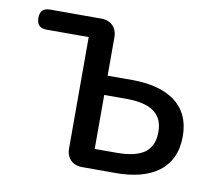

<svg xmlns="http://www.w3.org/2000/svg" viewBox="-65 -620 796 697"><g transform="rotate(10 332.5 -271.5)"><path d="M221 -234V-58C221 -23 244 0 279 0H404C532 0 620 -53 620 -173C620 -291 532 -343 404 -343H313V-485C313 -520 290 -543 255 -543H171H66C41 -543 29 -531 29 -506C29 -481 41 -469 66 -469H221ZM497 -97C474 -81 440 -73 394 -73H313V-172V-272H394C486 -272 530 -241 530 -173C530 -139 519 -114 497 -97Z"/></g></svg>

Font: GenSenRounded2 TW R
Style: Regular
Weight: 400
Version: Version 2.100;PS 2.1;hotconv 16.6.51;makeotf.lib2.5.65220 DE